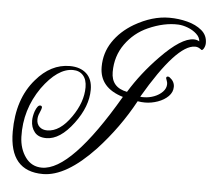

<svg xmlns="http://www.w3.org/2000/svg" viewBox="-54 -761 983 889"><g transform="rotate(5 438.0 -317.0)"><path d="M177 69Q21 69 21 -115Q21 -267 102 -360Q170 -440 258 -440Q307 -440 335.5 -414Q364 -388 364 -339Q364 -261 304 -181Q242 -98 178 -98Q141 -98 123.5 -120Q106 -142 106 -173Q106 -193 114 -217Q125 -246 137 -246Q146 -246 146 -237Q146 -232 137 -211Q130 -196 130 -180Q130 -159 143.5 -146.5Q157 -134 179 -134Q238 -134 290 -209Q339 -279 339 -348Q339 -384 321.5 -403.5Q304 -423 274 -423Q203 -423 132 -325Q59 -220 63 -94Q65 -38 93.5 1Q122 40 170 40Q305 40 515 -319Q405 -352 405 -449Q405 -514 440 -566.5Q475 -619 536 -655Q619 -703 698 -703Q741 -703 781.5 -692.5Q822 -682 849 -659.5Q876 -637 876 -601Q876 -589 870.5 -578Q865 -567 859 -567Q860 -567 850 -573.5Q840 -580 828 -580Q743 -580 595 -327Q599 -326 603 -326Q607 -326 611 -326Q636 -326 659.5 -335Q683 -344 698.5 -360Q714 -376 714 -396Q714 -404 710.5 -412.5Q707 -421 707 -423Q707 -431 715 -431Q719 -431 723 -428Q746 -411 746 -386Q746 -361 727 -342Q708 -323 678.5 -312.5Q649 -302 619 -302Q602 -302 585 -305Q516 -178 417 -71Q285 69 177 69ZM532 -344Q587 -434 666 -515Q761 -613 819 -613Q834 -613 845 -606Q844 -625 827 -640.5Q810 -656 786.5 -665Q763 -674 742 -675Q676 -678 602 -645Q539 -617 498.5 -560.5Q458 -504 458 -430Q458 -358 532 -344Z"/></g></svg>

Font: Alex Brush
Style: Regular
Weight: 400
Designer: Robert E. Leuschke
Foundry: Robert E. Leuschke
Version: Version 1.111; ttfautohint (v1.8.4.7-5d5b)